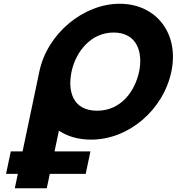

<svg xmlns="http://www.w3.org/2000/svg" viewBox="-20 -747 945 1027"><path d="M190.3 -363.9C189.4 -359.8 188.6 -355.7 187.9 -351.7L100.7 63H37.7L12.4 183H75.4L59.2 260H230.2L246.4 183H438.4L463.7 63H271.7L295 -48.1C340.7 -17.5 398.9 -0.1 467.4 -0.1C668.8 -0.1 853.5 -159.1 896.6 -363.9C939.7 -568.8 814.8 -726.9 620.2 -726.9C427.2 -726.9 233.3 -568.8 190.3 -363.9ZM362.8 -363.9C384.8 -468.5 464.6 -573 587.8 -573C711.9 -573 746 -468.5 724.1 -363.9C702.1 -259.4 627.4 -154.8 499.9 -154.8C369 -154.8 340.8 -259.4 362.8 -363.9Z"/></svg>

Font: Hussar
Style: BdOblTwo
Weight: 700
Foundry: Cannot Into Space Fonts
Version: Version 2.00